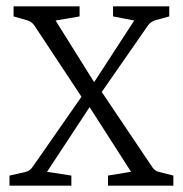

<svg xmlns="http://www.w3.org/2000/svg" viewBox="-20 -588 580 608"><path d="M322 0V-32L395 -44L252 -267L247 -268L89 -507Q80 -520 65 -524L23 -536V-568H232V-536L156 -523L288 -312H292L462 -59Q470 -46 486 -43L529 -32V0ZM10 0V-32L59 -43Q74 -46 83 -59L255 -306H264L405 -523L338 -536V-568H516V-536L472 -524Q457 -519 449 -508L283 -269H277L129 -44L206 -32V0Z"/></svg>

Font: Yrsa Light
Style: Regular
Weight: 300
Designer: Anna Giedrys (Yrsa+Rasa design), David Brezina (Yrsa art-direction, Rasa art-direction, design)
Foundry: Rosetta Type Foundry
Version: Version 2.004